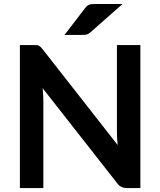

<svg xmlns="http://www.w3.org/2000/svg" viewBox="-20 -951 810 971"><path d="M571.3 -723.1H689.9V0H621.1Q605.5 0 594.7 -5.4Q583 -10.7 573.7 -22.9L195.8 -504.9Q199.2 -466.3 199.2 -443.8V0H80.6V-723.1H150.9Q161.6 -723.1 166 -722.7Q171.4 -722.2 176.8 -719.7Q179.2 -718.3 186 -712.9Q190.4 -708 195.8 -701.7L575.2 -217.3Q575.2 -218.3 574 -231.7Q572.8 -245.1 572.3 -252Q571.3 -275.4 571.3 -283.7ZM461.9 -930.7H599.6L437.5 -787.6Q427.7 -778.8 418.5 -776.4Q410.6 -774.4 395.5 -774.4H306.2L410.6 -910.2Q417.5 -918.9 420.4 -921.4Q426.8 -925.8 431.6 -927.7Q435.5 -929.2 444.8 -930.2Q449.2 -930.7 461.9 -930.7Z"/></svg>

Font: Lato-SemiBold
Style: Bold
Weight: 500
Designer: Lukasz Dziedzic with Adam Twardoch and Botio Nikoltchev
Foundry: tyPoland Lukasz Dziedzic
Version: ""